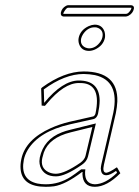

<svg xmlns="http://www.w3.org/2000/svg" viewBox="-20 -717 541 747"><path d="M286.1 -569.8Q292.5 -600.1 324.7 -615.2Q336.9 -620.6 348.1 -621.1Q377.4 -621.1 386.7 -593.8Q390.1 -581.5 388.2 -569.8Q381.8 -539.6 349.6 -524.4Q337.4 -519 326.2 -519Q296.9 -519 287.6 -545.9Q283.7 -558.1 286.1 -569.8ZM384.3 -76.2Q377.4 -45.4 393.6 -44.9Q405.3 -45.9 434.1 -65.9L436.5 -64L448.2 -43Q395.5 9.8 349.1 9.8Q302.7 9.8 300.8 -39.1Q300.8 -43.9 301.3 -47.9H299.3Q234.4 1 190.4 7.8Q175.3 9.8 157.7 9.8Q65.9 9.8 60.1 -59.6Q58.6 -77.6 63 -98.1Q79.1 -174.3 178.2 -218.8Q211.9 -233.9 250.5 -243.2L343.3 -264.2Q349.6 -267.6 351.6 -275.9Q375 -387.2 301.3 -393.6Q294.4 -394 286.6 -394Q229 -394 161.6 -313Q157.7 -308.6 154.8 -305.2L142.1 -306.2L140.1 -373L144 -377Q229 -438.5 305.2 -439Q439.9 -439 436.5 -322.3Q435.5 -300.8 430.7 -276.9Q429.7 -272.5 415 -208.5Q388.2 -93.8 384.3 -76.2ZM339.4 -223.1 254.9 -202.1Q171.4 -181.6 150.4 -123.5Q147 -113.3 144.5 -102.1Q136.2 -63.5 168.5 -47.4Q181.6 -41 197.8 -41Q231.4 -41.5 293 -84Q308.6 -95.7 312.5 -109.9ZM470.7 -652.8H226.6Q214.8 -654.3 216.8 -668Q220.2 -685.1 236.8 -694.3Q241.7 -696.8 245.1 -696.8H490.2Q502.9 -695.3 501 -683.1Q497.1 -665 480 -655.8Q474.6 -653.3 470.7 -652.8ZM295.9 -567.9Q290.5 -542.5 312 -532.2Q315.9 -530.8 319.3 -529.8Q323.2 -529.3 326.2 -528.8Q353 -528.8 371.6 -556.2Q377 -564.5 378.4 -572.3Q383.8 -597.7 362.3 -607.9Q358.4 -609.4 355 -610.4Q351.1 -610.8 348.1 -610.8Q321.3 -610.8 303.2 -584Q297.9 -575.7 295.9 -567.9ZM374.5 -78.1Q378.4 -95.7 405.8 -212.4Q420.4 -274.4 420.9 -278.8Q446.3 -403.3 349.1 -424.8Q329.1 -428.7 305.2 -429.2Q231.4 -428.7 150.4 -369.1L151.9 -316.9Q223.6 -403.8 286.6 -403.8Q366.2 -403.8 367.7 -327.1Q367.7 -325.2 367.7 -324.2Q367.2 -301.3 361.3 -273.9Q356.9 -258.8 346.2 -254.4L252.9 -233.4Q132.3 -206.1 87.9 -133.8Q76.7 -114.7 72.8 -95.7Q57.6 -17.6 126 -2.9Q141.1 0 157.7 0Q209.5 0 254.9 -28.8Q271.5 -39.6 293 -56.2L295.9 -58.1H312L311 -47.4Q309.6 -1.5 349.1 0Q390.6 -1 435.5 -44.9L431.6 -52.2Q408.2 -35.2 393.6 -35.2Q374 -35.2 372.6 -58.1Q372.6 -60.1 372.1 -61Q372.6 -69.3 374.5 -78.1ZM353 -236.8 322.3 -107.9Q317.4 -88.4 298.3 -75.7Q233.4 -30.8 197.8 -30.8Q150.9 -30.8 136.7 -68.8Q133.3 -79.6 133.3 -89.8Q133.8 -97.2 134.8 -104Q149.9 -174.8 220.7 -202.1Q235.8 -208 252.4 -211.9ZM470.7 -663.1Q479 -663.1 488.8 -678.7Q490.7 -682.6 491.2 -685.1V-687H490.2H245.1Q238.8 -687 230 -672.4Q227.5 -668.5 226.6 -666Q226.6 -664.1 226.6 -663.1Z"/></svg>

Font: Linux Biolinum Outline O
Style: Italic
Weight: 400
Italic angle: -12°
Designer: Philipp H. Poll
Foundry: Philipp H. Poll
Version: Version 0.6.2